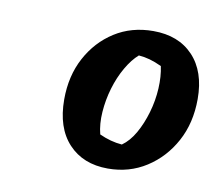

<svg xmlns="http://www.w3.org/2000/svg" viewBox="-48 -788 494 434"><g transform="rotate(10 198.5 -571.0)"><path d="M224 -409Q167 -409 133.5 -445Q100 -481 100 -546Q100 -600 122.5 -642Q145 -684 183.5 -708.5Q222 -733 272 -733Q330 -733 363.5 -697.5Q397 -662 397 -599Q397 -544 374 -501.5Q351 -459 312 -434Q273 -409 224 -409ZM246 -468Q263 -480 275.5 -502Q288 -524 296 -551.5Q304 -579 305.5 -607Q307 -635 302 -658Q287 -665 274.5 -668.5Q262 -672 249 -673Q234 -660 221 -637.5Q208 -615 200 -588Q192 -561 190 -533Q188 -505 194 -482Q207 -476 220 -472.5Q233 -469 246 -468Z"/></g></svg>

Font: Piazzolla Thin ExtraBold
Style: Italic
Weight: 800
Italic angle: -11.3°
Version: Version 2.005